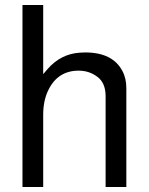

<svg xmlns="http://www.w3.org/2000/svg" viewBox="-20 -749 596 769"><path d="M70 -729H153V-452L171 -473Q224 -533 299 -538L321 -539Q431 -539 470 -465Q486 -436 486 -396V0H403V-363Q403 -418 369 -442Q337 -466 295 -466Q212 -466 174 -389Q153 -347 153 -289V0H70Z"/></svg>

Font: Ekushey Bangla
Style: Regular
Weight: 400
Designer: Al Mamun Sumon
Foundry: Al Mamun Sumon
Version: Version 1.0